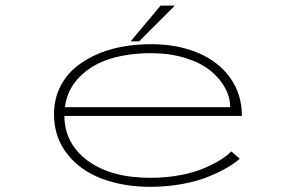

<svg xmlns="http://www.w3.org/2000/svg" viewBox="-20 -674 1090 704"><path d="M459 -522.5 569 -653.5H621L490 -522.5ZM859 -92Q842 -76.5 814 -60Q786 -43.5 745.5 -26.8Q705 -10 648.8 0.5Q592.5 11 532 11Q432 11 352.5 -19.2Q273 -49.5 225.5 -110.8Q178 -172 178 -255Q178 -305.5 197 -347.8Q216 -390 249 -420Q282 -450 327 -471Q372 -492 424.2 -502Q476.5 -512 534 -512Q631 -512 706.5 -480Q782 -448 824.5 -388Q867 -328 867 -249H216Q217 -147 302 -84.5Q387 -22 532 -22Q589.5 -22 641.5 -32Q693.5 -42 729.8 -57.8Q766 -73.5 790 -88.8Q814 -104 828 -119ZM534 -479Q451 -479 384.2 -458.5Q317.5 -438 272 -392.2Q226.5 -346.5 218 -281H824Q824 -317.5 805 -352.2Q786 -387 750.8 -415.5Q715.5 -444 659 -461.5Q602.5 -479 534 -479Z"/></svg>

Font: League Mono Extended Thin
Style: Regular
Weight: 100
Width: 9
Designer: Tyler Finck
Foundry: The League of Moveable Type / Tyler Finck
Version: Version 2.210